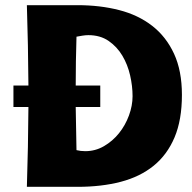

<svg xmlns="http://www.w3.org/2000/svg" viewBox="-20 -723 744 743"><path d="M32 -392H90Q89 -547 84 -703H280Q367 -703 441 -684Q515 -665 569 -623Q623 -581 653.5 -515Q684 -449 684 -356Q684 -259 655.5 -191.5Q627 -124 574.5 -81.5Q522 -39 447.5 -19.5Q373 0 280 0H84Q89 -154 90 -309H32ZM276 -581Q273 -486 273 -392H368V-309H273Q274 -225 276 -142Q284 -140 292.5 -139Q301 -138 310 -138Q349 -138 382.5 -157.5Q416 -177 440.5 -207.5Q465 -238 479 -276Q493 -314 493 -351Q493 -390 483.5 -431.5Q474 -473 453.5 -507.5Q433 -542 400.5 -564.5Q368 -587 322 -587Q311 -587 299 -585Q287 -583 276 -581Z"/></svg>

Font: CAT Rhythmus
Style: Regular
Weight: 400
Designer: Peter Wiegel nach alter Vorlage
Foundry: Peter Wiegel
Version: 1.000